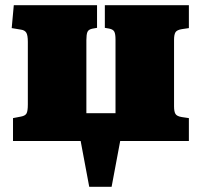

<svg xmlns="http://www.w3.org/2000/svg" viewBox="-20 -542 771 738"><path d="M323 176 290 0H30V-88L61 -94Q77 -97 82 -106Q87 -115 87 -141V-381Q87 -407 81 -416.5Q75 -426 61 -428L25 -434L33 -522H353V-435L336 -432Q320 -429 316 -419Q312 -409 312 -388V-107H424V-390Q424 -411 419.5 -420Q415 -429 400 -432L383 -435V-522H706V-434L679 -430Q660 -427 654.5 -418Q649 -409 649 -389V-133Q649 -113 654.5 -104Q660 -95 679 -92L706 -88V0H442L409 176Z"/></svg>

Font: Literata 18pt Black
Style: Regular
Weight: 900
Designer: Latin by Veronika Burian and Jose Scaglione. Greek by Irene Vlachou. Cyrillic by Vera Evstafieva.
Foundry: TypeTogether
Version: Version 3.103;gftools[0.9.29]